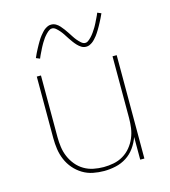

<svg xmlns="http://www.w3.org/2000/svg" viewBox="-112 -835 824 933"><g transform="rotate(-15 300.0 -369.0)"><path d="M297 8Q269 8 241.5 2.5Q214 -3 190 -17.5Q166 -32 147.5 -53.5Q129 -75 118 -101Q107 -127 103 -154.5Q99 -182 99 -210V-520H120V-210Q120 -185 123.5 -159.5Q127 -134 137 -110.5Q147 -87 163.5 -67Q180 -47 202 -34Q224 -21 249.5 -16Q275 -11 300 -11Q325 -11 350.5 -16Q376 -21 398 -34Q420 -47 436.5 -67Q453 -87 463 -110.5Q473 -134 476.5 -159.5Q480 -185 480 -210V-520H501V0H480V-114Q470 -86 452.5 -61.5Q435 -37 410 -21Q385 -5 355.5 1.5Q326 8 297 8ZM369 -598Q356 -598 345.5 -604.5Q335 -611 326.5 -620Q318 -629 311 -638.5Q304 -648 297 -658.5Q290 -669 283 -680Q276 -691 268.5 -700Q261 -709 251 -718Q241 -727 231 -727Q226 -727 223.5 -726Q221 -725 217.5 -723Q214 -721 209.5 -717.5Q205 -714 200 -708.5Q195 -703 192.5 -700Q190 -697 187.5 -694Q185 -691 183 -687.5Q181 -684 178.5 -680.5Q176 -677 173.5 -673Q171 -669 168.5 -664.5Q166 -660 163.5 -655.5Q161 -651 158.5 -646Q156 -641 153.5 -635.5Q151 -630 148 -624.5Q145 -619 142.5 -613Q140 -607 137 -600L118 -608Q123 -620 128 -630Q133 -640 138 -649.5Q143 -659 147.5 -667Q152 -675 156.5 -682.5Q161 -690 165 -696Q169 -702 173.5 -707.5Q178 -713 185.5 -721.5Q193 -730 200.5 -735Q208 -740 215 -743Q222 -746 231 -746Q244 -746 254.5 -740Q265 -734 273.5 -724.5Q282 -715 289 -705.5Q296 -696 303 -685.5Q310 -675 317 -664Q324 -653 331.5 -644Q339 -635 349 -626Q359 -617 369 -617Q374 -617 376.5 -618Q379 -619 382.5 -621Q386 -623 390.5 -627Q395 -631 400 -636Q405 -641 407.5 -644.5Q410 -648 412.5 -651Q415 -654 417 -657Q419 -660 421.5 -664Q424 -668 426.5 -671.5Q429 -675 431.5 -679.5Q434 -684 436.5 -688.5Q439 -693 441.5 -698Q444 -703 446.5 -708.5Q449 -714 452 -719.5Q455 -725 457.5 -731Q460 -737 463 -744L482 -736Q477 -725 472 -714.5Q467 -704 462 -695Q457 -686 452.5 -677.5Q448 -669 443.5 -662Q439 -655 435 -648.5Q431 -642 426.5 -636.5Q422 -631 414.5 -622.5Q407 -614 399.5 -609Q392 -604 385 -601Q378 -598 369 -598Z"/></g></svg>

Font: Iosevka Thin Extended
Style: Regular
Weight: 100
Width: 7
Monospace: yes
Designer: Belleve Invis
Foundry: Belleve Invis
Version: Version 32.5.0; ttfautohint (v1.8.4)